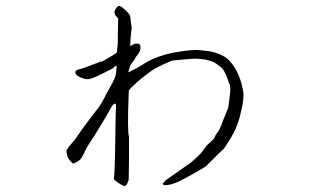

<svg xmlns="http://www.w3.org/2000/svg" viewBox="-20 -579 1040 637"><path d="M520 32Q522 36 534 35Q546 34 559 29Q571 25 589 15Q603 8 631 -8Q667 -28 670 -34L706 -70Q720 -83 724 -87Q725 -89 729 -95Q750 -126 762 -152Q769 -169 775 -189Q783 -222 785 -235Q788 -250 788 -267Q787 -277 783 -294Q782 -302 776 -318Q770 -334 766 -342Q762 -351 750 -367Q740 -380 732 -386Q723 -393 711 -398Q692 -406 680 -408Q672 -410 638 -413Q617 -415 559 -405Q492 -392 451 -363Q437 -354 406 -339Q406 -340 406 -341Q411 -360 412 -362Q417 -369 422 -376Q424 -379 427 -382Q428 -384 429 -387Q432 -392 438 -399Q442 -406 444 -409.5Q446 -413 446 -419.5Q446 -426 445 -428.5Q444 -431 442 -433Q442 -434 437 -434Q434 -435 430 -434Q425 -434 423 -432Q413 -427 412 -426Q413 -452 413 -452L417 -487Q416 -493 414 -508Q413 -523 410 -530Q408 -534 397 -544.5Q386 -555 380 -558Q373 -562 368 -555Q354 -539 364 -527L372 -518L371 -464Q371 -426 370 -425Q369 -423 368 -406Q368 -403 340 -387Q307 -367 317 -376Q318 -376 265 -356Q258 -353 239 -348Q229 -345 230 -338Q231 -329 247.5 -322Q264 -315 275 -316.5Q286 -318 319.5 -334.5Q353 -351 354 -352Q355 -353 359 -357Q363 -361 365 -361Q367 -361 367 -356Q366 -351 365 -336.5Q364 -322 346 -291Q333 -269 329 -260Q325 -251 321 -244.5Q317 -238 311.5 -229Q306 -220 299 -212Q294 -206 270 -174Q246 -142 238.5 -130Q231 -118 215.5 -100.5Q200 -83 200.5 -76.5Q201 -70 203.5 -61.5Q206 -53 212 -46.5Q218 -40 220.5 -37.5Q223 -35 234.5 -41.5Q246 -48 251.5 -57Q257 -66 262.5 -78.5Q268 -91 279 -107Q290 -123 314.5 -163.5Q339 -204 345 -216Q353 -231 358 -234Q366 -238 365 -226L364 -205Q364 -196 363.5 -186Q363 -176 363 -148.5Q363 -121 361.5 -60.5Q360 0 358 13Q357 19 381 33Q390 38 394 38Q399 37 402 30Q407 21 407 15L408 -54Q408 -123 408 -125Q402 -140 407 -269Q408 -274 407 -278Q413 -287 431 -303Q447 -318 469 -334Q483 -345 495 -352L519 -364Q548 -377 551 -378Q578 -381 618 -384Q632 -385 648 -383Q662 -382 675 -378Q689 -374 697 -368Q711 -357 713 -356Q717 -354 723 -344Q731 -330 734 -320Q742 -296 743 -296Q744 -292 744 -276Q744 -274 741 -250Q737 -222 737 -221Q733 -211 726 -194Q716 -170 715 -165Q707 -146 703 -141Q696 -134 693 -125Q690 -118 678 -107Q666 -98 658 -86Q650 -74 645 -69Q630 -54 625 -50Q618 -42 584 -19Q576 -13 551 4Q535 15 530 19Q519 30 520 32Z"/></svg>

Font: ToneOZ-Pinyin-Tsuipita-TC
Style: Regular
Weight: 400
Designer: ÂÆ£ÂøóÂáåJeffrey Xuan(jeffreyx@gmail.com, ToneOZ.com) ÈòøÂù§(cjkFonts)
Foundry: ToneOZ
Version: Version 0.24071